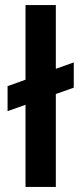

<svg xmlns="http://www.w3.org/2000/svg" viewBox="-20 -740 322 760"><path d="M10 -300V-399L272 -493V-393ZM81 0V-720H201V0Z"/></svg>

Font: DM Sans 20pt SemiBold
Style: Regular
Weight: 600
Version: Version 4.004;gftools[0.9.30]